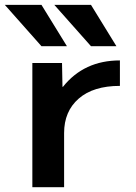

<svg xmlns="http://www.w3.org/2000/svg" viewBox="-66 -783 570 803"><path d="M-45.9 -762.7H107.4L213.9 -589.8H107.4ZM69.3 0V-519.5H193.4L195.3 -419.9H197.3Q285.2 -530.3 435.5 -530.3V-423.8Q324.2 -423.8 263.2 -370.6Q202.1 -317.4 202.1 -226.6V0ZM161.1 -762.7H314.5L420.9 -589.8H314.5Z"/></svg>

Font: GenEi M Gothic v2 Bold
Style: Regular
Weight: 700
Version: Version 2.0